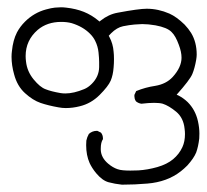

<svg xmlns="http://www.w3.org/2000/svg" viewBox="-20 -235 559 519"><path d="M213.4 145Q212.9 151.4 212.9 157.2Q212.9 184.6 222.2 205.6Q228.5 219.2 239.7 232.9Q256.3 252.9 273.4 257.6Q290.5 262.2 309.6 264.2Q344.7 264.2 378.4 261.2Q432.1 256.8 468.8 228Q477.5 221.2 486.3 212.4Q503.9 192.9 510.3 177.2Q516.1 161.1 518.6 139.2Q519 132.8 519 126Q519 110.4 515.1 92.8Q508.3 62 487.3 41Q476.1 30.3 462.9 23.4L457.5 21Q493.2 -19 499.8 -34.7Q506.3 -50.3 510.3 -73.2Q511.7 -81.5 511.7 -87.4Q511.7 -121.1 496.6 -146Q489.3 -157.7 479 -168.5Q457.5 -189.5 438 -198.2Q407.7 -211.4 376.5 -211.4Q355.5 -211.4 298.3 -200.7Q273.4 -196.3 252 -179.2L249 -176.8L246.1 -179.2Q228 -194.3 206.8 -202.9Q185.5 -211.4 158.7 -214.4Q151.4 -215.3 144.8 -215.3Q138.2 -215.3 128.4 -214.4Q118.7 -213.4 104.5 -209.5Q71.8 -200.7 47.4 -176.3Q34.2 -163.1 25.9 -147.5Q15.1 -126.5 12.2 -96.7Q11.2 -89.4 11.2 -81.5Q11.2 -58.6 18.1 -34.2Q26.4 -2.4 47.6 16.8Q68.8 36.1 89.6 43.2Q110.4 50.3 138.2 55.2Q148.4 57.1 157.7 57.1Q176.8 57.1 195.8 52.2Q226.1 44.9 249.3 21.7Q272.5 -1.5 279.3 -17.1Q285.6 -32.2 287.1 -52.7Q288.1 -63.5 288.1 -75.2Q288.1 -86.9 287.1 -95.2Q285.6 -116.7 275.4 -135.7L273.9 -138.2Q278.3 -143.1 280.3 -145Q295.9 -160.6 312.7 -164.1Q329.6 -167.5 343.5 -168.7Q357.4 -169.9 364.3 -169.9Q380.9 -169.9 400.4 -166.5Q432.1 -160.6 443.8 -148.4Q454.6 -138.2 463.4 -113.8Q470.7 -94.7 470.7 -79.1Q470.7 -53.2 446.8 -26.9Q429.2 -7.8 399.4 -2.9Q373 1 348.1 11.2L343.3 21.5Q343.3 22.9 343.3 25.6Q343.3 28.3 344.2 32Q345.2 35.6 347.7 39.1Q354.5 44.4 362.3 45.4Q382.3 43 396.7 43Q411.1 43 419.9 45.4Q436.5 50.8 456.1 66.9Q476.1 83.5 479 113.3Q480 120.6 480 127.4Q480 147.5 473.1 162.6Q464.4 181.6 448 195.3Q431.6 209 405.3 216.6Q378.9 224.1 354 225.6Q343.3 226.1 332.3 226.1Q321.3 226.1 312.7 225.3Q304.2 224.6 297.4 222.2Q284.7 217.8 272.5 207.5Q253.4 191.4 252.4 170.4Q252.4 168 252.4 166Q252.4 149.9 258.3 141.1Q258.3 140.1 258.3 139.6Q258.3 129.9 252.9 123.5L243.2 118.7Q242.2 118.7 241.7 118.7Q229.5 118.7 220.2 127Q215.3 135.7 213.4 145ZM156.7 17.6Q149.9 17.6 143.6 16.6Q118.2 12.2 103.5 6.3Q88.4 1 70.8 -20.5Q53.2 -42 50.3 -68.8Q49.3 -76.2 49.3 -83.5Q49.3 -126 82 -154.3Q107.4 -175.8 145.5 -175.8Q161.1 -175.8 173.8 -172.4Q204.1 -163.1 223.1 -144Q232.4 -134.8 237.3 -124.5Q244.6 -109.9 246.3 -93.5Q248 -77.1 248 -67.4Q248 -57.6 248 -53.7Q247.6 -27.8 228 -8.3Q218.3 1.5 207.5 5.9Q179.2 17.6 156.7 17.6Z"/></svg>

Font: Bakudai
Style: Light
Weight: 300
Version: Version 1.48